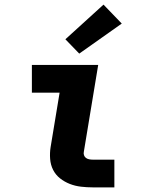

<svg xmlns="http://www.w3.org/2000/svg" viewBox="-20 -811 640 831"><path d="M382 0Q356 0 330.5 -3Q305 -6 282 -15Q259 -24 240 -39Q221 -54 210 -75.5Q199 -97 197 -123Q195 -149 199 -174L238 -410H118V-530H405L343 -155Q341 -147 343.5 -139.5Q346 -132 352 -127.5Q358 -123 366 -121.5Q374 -120 382 -120H475V0ZM323 -579 263 -641 428 -791 507 -709Z"/></svg>

Font: Iosevka Slab HvExObl
Style: Regular
Weight: 900
Width: 7
Italic angle: -9°
Monospace: yes
Designer: Belleve Invis
Foundry: Belleve Invis
Version: Version 11.1.1; ttfautohint (v1.8.3)